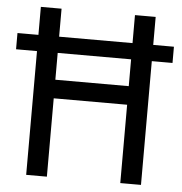

<svg xmlns="http://www.w3.org/2000/svg" viewBox="-53 -763 769 813"><g transform="rotate(5 332.0 -357.0)"><path d="M88 0V-526H-1V-595H88V-714H176V-595H488V-714H576V-595H664V-526H576V0H488V-333H176V0ZM176 -412H488V-526H176Z"/></g></svg>

Font: Noto Sans Arabic SemiCondensed
Style: Regular
Weight: 400
Width: 4
Designer: Monotype Design Team, Nadine Chahine, Nizar Qandah and Khaled Hosny
Foundry: Monotype Imaging Inc.
Version: Version 2.012